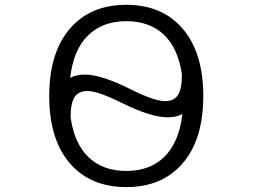

<svg xmlns="http://www.w3.org/2000/svg" viewBox="-20 -760 1040 790"><path d="M267.1 -88.4Q182.6 -186.5 182.6 -364.7Q182.6 -543 267.1 -641.6Q351.6 -740.2 499.5 -740.2Q647.5 -740.2 731.9 -641.6Q816.4 -543 816.4 -364.7Q816.4 -186.5 731.9 -88.4Q647.5 9.8 499.5 9.8Q351.6 9.8 267.1 -88.4ZM270.5 -277.3Q286.1 -168 345.2 -112.3Q404.3 -56.6 500 -56.6Q597.7 -56.6 657.2 -115.7Q716.8 -174.8 730.5 -291Q706.1 -277.3 669.9 -277.3Q600.6 -277.3 480.5 -336.9Q381.8 -385.7 339.8 -385.7Q303.7 -385.7 287.1 -360.8Q270.5 -335.9 270.5 -277.3ZM268.6 -439.5Q293 -453.1 329.1 -453.1Q397.5 -453.1 519.5 -391.6Q616.2 -343.8 659.2 -343.8Q695.3 -343.8 711.9 -368.7Q728.5 -393.6 728.5 -453.1Q712.9 -562.5 653.8 -617.7Q594.7 -672.9 500 -672.9Q402.3 -672.9 342.3 -614.3Q282.2 -555.7 268.6 -439.5Z"/></svg>

Font: Gen Shin Gothic Monospace Normal
Style: Regular
Weight: 350
Designer: [Source Han Sans]
Ryoko NISHIZUKA  (kana & ideographs); Paul D. Hunt (Latin, Greek & Cyrillic); Wenlong ZHANG  (bopomofo
Version: Version 1.002.20150607